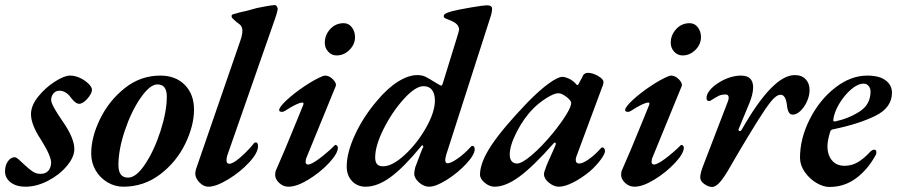

<svg xmlns="http://www.w3.org/2000/svg" viewBox="-46 -727 3560 762"><path d="M-26 -47Q-26 -71 -14.5 -87Q-3 -103 12 -103Q18 -103 28 -94.5Q38 -86 49 -75Q68 -57 82.5 -47Q97 -37 115 -37Q135 -37 145.5 -49Q156 -61 157 -81Q157 -108 117 -172Q77 -232 77 -274Q77 -308 105.5 -343.5Q134 -379 171.5 -403Q209 -427 232 -427Q252 -427 272 -417.5Q292 -408 305.5 -394.5Q319 -381 319 -371Q319 -356 301 -335.5Q283 -315 268 -315Q254 -315 235 -340Q227 -352 215 -359.5Q203 -367 190 -367Q175 -367 166 -356Q157 -345 157 -330Q157 -311 203 -245Q249 -179 249 -135Q249 -104 219.5 -68.5Q190 -33 144.5 -9.5Q99 14 55 14Q19 14 -3.5 -3Q-26 -20 -26 -47Z M316 -118Q316 -183 351.5 -255.5Q387 -328 449.5 -377.5Q512 -427 590 -427Q651 -427 687.5 -390Q724 -353 724 -292Q724 -228 689 -156Q654 -84 589.5 -35Q525 14 443 14Q410 14 380.5 -3.5Q351 -21 333.5 -51Q316 -81 316 -118ZM616 -344Q616 -392 579 -392Q549 -392 512 -338.5Q475 -285 449.5 -209Q424 -133 424 -72Q424 -22 462 -22Q495 -22 531 -77Q567 -132 591.5 -208.5Q616 -285 616 -344Z M729 -38Q729 -46 732 -56L909 -569Q916 -590 916 -605Q916 -623 903 -632Q893 -638 877 -654Q873 -658 873 -663Q873 -668 878 -670Q907 -679 933 -684L973 -695Q991 -699 1011.5 -702.5Q1032 -706 1044 -707Q1049 -707 1053 -701Q1057 -695 1056 -689Q1052 -670 1045 -651L856 -110Q853 -100 853 -91Q853 -77 864 -77Q878 -77 904.5 -99.5Q931 -122 955 -150Q963 -162 969 -162Q978 -162 978 -147Q978 -120 942 -81.5Q906 -43 858.5 -14.5Q811 14 781 14Q762 14 745.5 -3Q729 -20 729 -38Z M1046 -33Q1046 -45 1050 -53Q1078 -115 1134 -253L1158 -312Q1160 -320 1154 -320Q1136 -320 1085 -287Q1078 -283 1074 -283Q1062 -283 1062 -290Q1062 -302 1091.5 -329.5Q1121 -357 1162 -384.5Q1203 -412 1235 -425Q1241 -427 1244 -427Q1261 -427 1276 -411.5Q1291 -396 1286 -384L1171 -103Q1167 -96 1167 -83Q1167 -79 1170 -76.5Q1173 -74 1176 -74Q1190 -74 1222 -98Q1254 -122 1281 -149Q1284 -152 1285 -152Q1289 -152 1292 -148.5Q1295 -145 1295 -141Q1295 -118 1260 -80.5Q1225 -43 1178.5 -14.5Q1132 14 1099 14Q1078 14 1062 -1Q1046 -16 1046 -33ZM1243 -557Q1243 -588 1264.5 -611.5Q1286 -635 1318 -635Q1338 -635 1350.5 -618.5Q1363 -602 1363 -580Q1363 -551 1341 -529Q1319 -507 1290 -507Q1270 -507 1256.5 -522Q1243 -537 1243 -557Z M1725 -113Q1721 -97 1721 -93Q1721 -79 1730 -79Q1744 -79 1772 -99Q1800 -119 1822 -144Q1825 -148 1828 -148Q1838 -148 1838 -135Q1838 -113 1804.5 -77Q1771 -41 1727.5 -13.5Q1684 14 1657 14Q1636 14 1617 -3Q1598 -20 1598 -38Q1598 -46 1602 -63Q1632 -144 1634 -144Q1634 -149 1631 -150Q1628 -151 1625 -146Q1556 -62 1504 -24Q1452 14 1405 14Q1372 14 1351 -8.5Q1330 -31 1330 -66Q1330 -121 1363 -192.5Q1396 -264 1451 -328Q1492 -377 1533.5 -403Q1575 -429 1610 -429Q1629 -429 1642.5 -422.5Q1656 -416 1686 -397Q1703 -387 1705 -387Q1707 -387 1708.5 -389.5Q1710 -392 1711 -395L1765 -570Q1776 -605 1776 -609Q1776 -621 1767.5 -630Q1759 -639 1739 -647Q1723 -653 1719 -655.5Q1715 -658 1715 -662Q1715 -669 1722 -673Q1729 -677 1746 -682Q1773 -689 1823.5 -697.5Q1874 -706 1886 -706Q1907 -706 1907 -692Q1907 -678 1900 -658ZM1680 -328Q1680 -355 1668.5 -370Q1657 -385 1635 -385Q1603 -385 1557 -334.5Q1511 -284 1477 -216.5Q1443 -149 1443 -102Q1443 -84 1450.5 -75.5Q1458 -67 1474 -67Q1511 -67 1560 -112Q1609 -157 1644.5 -219.5Q1680 -282 1680 -328ZM1633 -140V-141Z M1859 -34Q1859 -82 1904 -150Q1949 -218 2048 -321Q2094 -368 2131 -395Q2168 -422 2186 -422Q2196 -422 2209.5 -416Q2223 -410 2235 -399Q2244 -389 2245 -389Q2247 -389 2248 -390Q2249 -391 2251 -395Q2256 -405 2261.5 -414.5Q2267 -424 2267 -426Q2269 -431 2274.5 -434.5Q2280 -438 2287 -438Q2306 -438 2327.5 -425.5Q2349 -413 2349 -402Q2349 -393 2346 -387L2242 -107Q2239 -100 2239 -93Q2239 -78 2253 -78Q2267 -78 2291.5 -95.5Q2316 -113 2338 -138Q2342 -142 2344 -142Q2349 -142 2352 -138Q2355 -134 2355 -127Q2355 -116 2337.5 -92.5Q2320 -69 2295 -47Q2261 -19 2228 -2.5Q2195 14 2172 14Q2152 14 2132.5 -2Q2113 -18 2113 -35Q2113 -45 2119 -58Q2118 -61 2158 -149Q2160 -155 2160 -156Q2160 -160 2157.5 -161Q2155 -162 2152 -159Q2071 -67 2016 -26.5Q1961 14 1917 14Q1897 14 1878 -1.5Q1859 -17 1859 -34ZM2147 -197Q2181 -239 2201 -271.5Q2221 -304 2221 -319Q2221 -327 2203 -342Q2183 -357 2170 -357Q2154 -357 2125.5 -339.5Q2097 -322 2072 -298Q2034 -260 2005.5 -205Q1977 -150 1977 -113Q1977 -97 1984.5 -87.5Q1992 -78 2006 -78Q2025 -78 2064 -111Q2103 -144 2147 -197Z M2419 -33Q2419 -45 2423 -53Q2451 -115 2507 -253L2531 -312Q2533 -320 2527 -320Q2509 -320 2458 -287Q2451 -283 2447 -283Q2435 -283 2435 -290Q2435 -302 2464.5 -329.5Q2494 -357 2535 -384.5Q2576 -412 2608 -425Q2614 -427 2617 -427Q2634 -427 2649 -411.5Q2664 -396 2659 -384L2544 -103Q2540 -96 2540 -83Q2540 -79 2543 -76.5Q2546 -74 2549 -74Q2563 -74 2595 -98Q2627 -122 2654 -149Q2657 -152 2658 -152Q2662 -152 2665 -148.5Q2668 -145 2668 -141Q2668 -118 2633 -80.5Q2598 -43 2551.5 -14.5Q2505 14 2472 14Q2451 14 2435 -1Q2419 -16 2419 -33ZM2616 -557Q2616 -588 2637.5 -611.5Q2659 -635 2691 -635Q2711 -635 2723.5 -618.5Q2736 -602 2736 -580Q2736 -551 2714 -529Q2692 -507 2663 -507Q2643 -507 2629.5 -522Q2616 -537 2616 -557Z M2733 -23Q2733 -39 2745 -70L2843 -325Q2846 -333 2846 -339Q2846 -352 2834 -352Q2817 -352 2806 -346.5Q2795 -341 2778 -330Q2772 -326 2768 -326Q2759 -326 2758 -336Q2757 -352 2771.5 -369.5Q2786 -387 2810 -401Q2829 -413 2851.5 -420Q2874 -427 2895 -427Q2943 -427 2943 -380Q2943 -353 2927 -315L2886 -216Q2885 -215 2885 -212Q2885 -207 2890 -207Q2895 -207 2898 -213Q3021 -429 3108 -429Q3136 -429 3151.5 -412.5Q3167 -396 3167 -370Q3167 -347 3156.5 -324Q3146 -301 3130.5 -286.5Q3115 -272 3100 -272Q3090 -272 3084.5 -281.5Q3079 -291 3077 -311Q3072 -351 3052 -351Q3038 -351 3021 -332.5Q3004 -314 2979 -275Q2962 -250 2923 -185.5Q2884 -121 2853 -67Q2830 -26 2812.5 -5.5Q2795 15 2780 15Q2766 15 2749.5 3.5Q2733 -8 2733 -23Z M3129 -101Q3129 -177 3167.5 -253.5Q3206 -330 3268 -378.5Q3330 -427 3396 -427Q3444 -427 3469 -408Q3494 -389 3494 -359Q3494 -300 3428.5 -267.5Q3363 -235 3261 -214Q3252 -213 3249 -205Q3239 -172 3238 -151Q3237 -114 3255 -91.5Q3273 -69 3306 -69Q3334 -69 3358 -83Q3382 -97 3405 -122Q3415 -133 3423 -133Q3432 -133 3432 -123Q3432 -114 3429 -111Q3398 -54 3351.5 -19.5Q3305 15 3246 15Q3221 15 3193.5 -1.5Q3166 -18 3147.5 -45Q3129 -72 3129 -101ZM3409 -364Q3409 -376 3401.5 -385.5Q3394 -395 3382 -395Q3358 -395 3331 -371.5Q3304 -348 3284 -314Q3264 -280 3261 -251V-249Q3261 -245 3268 -245Q3321 -256 3365 -284Q3409 -312 3409 -364Z"/></svg>

Font: EB Garamond SemiBold
Style: Italic
Weight: 600
Italic angle: -17.2°
Designer: Georg Duffner and Octavio Pardo
Foundry: Georg Duffner
Version: Version 1.000